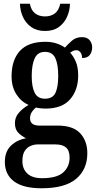

<svg xmlns="http://www.w3.org/2000/svg" viewBox="-20 -772 519 1029"><path d="M203 237Q104 237 55 200Q6 163 6 96Q6 40 39 8.5Q72 -23 120 -31Q98 -41 79 -59.5Q60 -78 60 -112Q60 -143 80 -166.5Q100 -190 133 -210Q93 -227 67.5 -267Q42 -307 42 -363Q42 -450 86.5 -499Q131 -548 223 -548Q256 -548 282 -539.5Q308 -531 328 -517Q343 -534 365 -553.5Q387 -573 419 -573Q447 -573 460.5 -556.5Q474 -540 474 -518Q474 -496 462 -478.5Q450 -461 420 -461Q420 -480 411 -491.5Q402 -503 390 -503Q379 -503 371 -499Q363 -495 356 -490Q374 -470 386.5 -441Q399 -412 399 -367Q399 -290 356 -240Q313 -190 223 -190Q213 -190 197.5 -191.5Q182 -193 173 -196Q162 -188 151.5 -173Q141 -158 141 -138Q141 -99 191 -99H288Q372 -99 410 -57.5Q448 -16 448 49Q448 136 388 186.5Q328 237 203 237ZM221 -243Q262 -243 277 -274Q292 -305 292 -365Q292 -427 276.5 -460.5Q261 -494 221 -494Q182 -494 166 -459.5Q150 -425 150 -364Q150 -306 166 -274.5Q182 -243 221 -243ZM205 183Q285 183 319 152Q353 121 353 73Q353 35 334 18.5Q315 2 278 2H182Q163 2 144 10Q125 18 112.5 37Q100 56 100 92Q100 133 126.5 158Q153 183 205 183ZM221 -606Q177 -606 147.5 -627Q118 -648 103 -681Q88 -714 87 -752H140Q147 -716 168.5 -700Q190 -684 221 -684Q253 -684 274 -700Q295 -716 303 -752H355Q354 -714 339 -681Q324 -648 295 -627Q266 -606 221 -606Z"/></svg>

Font: Noto Serif Khmer Condensed SemiBold
Style: Regular
Weight: 600
Width: 3
Designer: Danh Hong and the Monotype Design Team
Foundry: Monotype Imaging Inc.
Version: Version 2.004; ttfautohint (v1.8.4.7-5d5b)